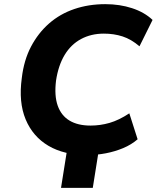

<svg xmlns="http://www.w3.org/2000/svg" viewBox="-20 -736 761 925"><path d="M274 169 313 -76H466L427 169ZM401 11Q289 11 213.5 -33.5Q138 -78 103.5 -161Q69 -244 85 -360Q95 -446 129.5 -511.5Q164 -577 216.5 -623Q269 -669 338 -692.5Q407 -716 487 -716Q557 -716 616.5 -696.5Q676 -677 715 -640L652 -513Q612 -547 570.5 -560.5Q529 -574 480 -574Q419 -574 370.5 -548Q322 -522 291.5 -471.5Q261 -421 250 -348Q241 -275 258 -227Q275 -179 315 -155Q355 -131 416 -131Q463 -131 508 -144Q553 -157 603 -190L643 -65Q613 -39 573.5 -22.5Q534 -6 490 2.5Q446 11 401 11Z"/></svg>

Font: Nunito Sans 7pt ExtraBold
Style: Italic
Weight: 800
Italic angle: -9°
Designer: Vernon Adams
Foundry: Vernon Adams
Version: Version 3.101;gftools[0.9.27]